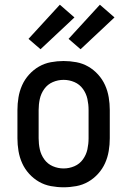

<svg xmlns="http://www.w3.org/2000/svg" viewBox="-20 -787 540 815"><path d="M250 8Q223 8 196 3Q169 -2 145.5 -15.5Q122 -29 103.5 -49.5Q85 -70 74 -94.5Q63 -119 58.5 -146Q54 -173 54 -200V-320Q54 -347 58.5 -374Q63 -401 74 -425.5Q85 -450 103.5 -470.5Q122 -491 145.5 -504.5Q169 -518 196 -523Q223 -528 250 -528Q277 -528 304 -523Q331 -518 354.5 -504.5Q378 -491 396.5 -470.5Q415 -450 426 -425.5Q437 -401 441.5 -374Q446 -347 446 -320V-200Q446 -173 441.5 -146Q437 -119 426 -94.5Q415 -70 396.5 -49.5Q378 -29 354.5 -15.5Q331 -2 304 3Q277 8 250 8ZM250 -72Q274 -72 296 -81.5Q318 -91 332 -110.5Q346 -130 351 -153Q356 -176 356 -200V-320Q356 -344 351 -367Q346 -390 332 -409.5Q318 -429 296 -438.5Q274 -448 250 -448Q226 -448 204 -438.5Q182 -429 168 -409.5Q154 -390 149 -367Q144 -344 144 -320V-200Q144 -176 149 -153Q154 -130 168 -110.5Q182 -91 204 -81.5Q226 -72 250 -72ZM322 -578 271 -622 404 -767 466 -713ZM152 -578 101 -622 234 -767 296 -713Z"/></svg>

Font: Iosevka SS04 Medium
Style: Regular
Weight: 500
Monospace: yes
Designer: Belleve Invis
Foundry: Belleve Invis
Version: Version 19.0.0; ttfautohint (v1.8.4)